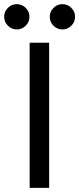

<svg xmlns="http://www.w3.org/2000/svg" viewBox="-35 -906 382 926"><path d="M108 -700H202V0H108ZM46 -764Q21 -764 3 -782Q-15 -800 -15 -825Q-15 -850 3 -868Q21 -886 46 -886Q71 -886 89 -868Q107 -850 107 -825Q107 -800 89 -782Q71 -764 46 -764ZM266 -764Q241 -764 223 -782Q205 -800 205 -825Q205 -850 223 -868Q241 -886 266 -886Q291 -886 309 -868Q327 -850 327 -825Q327 -800 309 -782Q291 -764 266 -764Z"/></svg>

Font: Golos UI
Style: Regular
Weight: 400
Designer: A.Korolkova, Vitaly Kuzmin
Foundry: ParaType Ltd
Version: Version 2.000